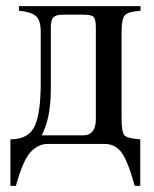

<svg xmlns="http://www.w3.org/2000/svg" viewBox="-20 -470 502 627"><path d="M439 -450V-435Q399 -432 388 -420.5Q377 -409 377 -366V-82Q377 -37 387 -27.5Q397 -18 438 -15V137H420Q396 51 375 25.5Q354 0 322 0H136Q105 0 80 26.5Q55 53 32 137H14V-15Q73 -15 93 -57.5Q113 -100 113 -199V-366Q113 -404 97.5 -417.5Q82 -431 42 -435V-450ZM293 -81V-379Q293 -407 286 -414.5Q279 -422 253 -422H183Q163 -422 154.5 -413.5Q146 -405 146 -380V-179Q146 -84 116 -28H251Q293 -28 293 -81Z"/></svg>

Font: STIX MathJax Alphabets
Style: Regular
Weight: 400
Designer: MicroPress Inc., with final additions and corrections provided by Coen Hoffman, Elsevier (retired)
Version: Version 1.1.1